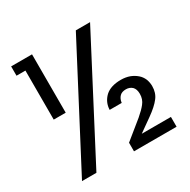

<svg xmlns="http://www.w3.org/2000/svg" viewBox="-158 -853 992 1003"><g transform="rotate(-30 337.5 -351.5)"><path d="M144 0H57.1L422.9 -698.2H508.8ZM36.1 -647.9V-704.1H162.1V-352.1H89.8V-647.9ZM368.2 -250Q369.6 -295.4 402.8 -327.1Q435.5 -356.9 497.1 -356.9Q525.4 -356.9 549.8 -348.1Q572.3 -339.4 589.8 -324.2Q606 -310.5 615.2 -289.1Q623 -268.1 623 -247.1Q623 -206.1 601.1 -178.2Q578.6 -148.4 529.8 -113.8L451.2 -58.1H627V1H370.1V-50.8L479 -139.2Q511.2 -166.5 527.8 -188Q546.9 -211.4 546.9 -244.1Q546.9 -272.5 532.2 -287.1Q517.1 -300.8 495.1 -300.8Q470.7 -300.8 458 -288.1Q443.8 -273.9 440.9 -250Z"/></g></svg>

Font: PoppinsZ
Style: Regular
Weight: 400
Designer: Ninad Kale (Devanagari), Jonny Pinhorn (Latin)
Foundry: Indian Type Foundry
Version: Version 3.002;FEAKit 1.0